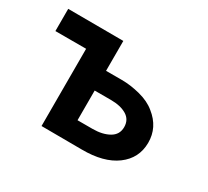

<svg xmlns="http://www.w3.org/2000/svg" viewBox="-103 -639 867 801"><g transform="rotate(30 330.5 -239.0)"><path d="M286 -239V-96H358Q406 -96 437.5 -114Q469 -132 469 -168Q469 -204 440 -221.5Q411 -239 364 -239ZM168 -372H20V-479L286 -478V-334H362Q404 -334 450.5 -322Q497 -310 527 -285Q589 -236 588.5 -161.5Q588 -87 528 -42.5Q468 2 362 1L168 0Z"/></g></svg>

Font: Karmilla
Style: Bold
Weight: 700
Designer: Jonathan Pinhorn
Version: Version 1.000